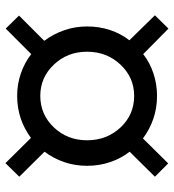

<svg xmlns="http://www.w3.org/2000/svg" viewBox="14 -724 653 722"><g transform="rotate(-90 341.0 -362.5)"><path d="M88 -57 38 -107 132 -202Q107 -234 93 -275Q79 -316 79 -362Q79 -408 93 -448.5Q107 -489 132 -522L38 -617L89 -669L184 -573Q217 -598 257 -611.5Q297 -625 342 -625Q386 -625 426.5 -611Q467 -597 499 -572L595 -668L644 -618L549 -523Q574 -490 588.5 -449Q603 -408 603 -362Q603 -316 589.5 -275.5Q576 -235 551 -203L645 -107L595 -56L499 -151Q467 -126 426.5 -112.5Q386 -99 342 -99Q296 -99 255.5 -113Q215 -127 182 -152ZM342 -185Q411 -185 459.5 -236.5Q508 -288 508 -362Q508 -436 459.5 -487Q411 -538 342 -538Q272 -538 223.5 -487Q175 -436 175 -362Q175 -288 223 -236.5Q271 -185 342 -185Z"/></g></svg>

Font: Red Hat Display Medium
Style: Regular
Weight: 500
Designer: Pentagram / MCKL
Foundry: Pentagram / MCKL
Version: Version 1.005; Red Hat Display Medium